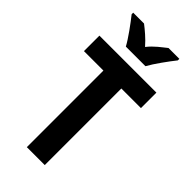

<svg xmlns="http://www.w3.org/2000/svg" viewBox="-289 -993 1053 1053"><g transform="rotate(45 237.5 -467.0)"><path d="M162 -774H314C337 -816 386 -883 417 -922V-934H333C305 -911 268 -886 238 -847C207 -883 169 -914 143 -934H59V-922C90 -883 141 -814 162 -774ZM307 0V-594H459V-714H17V-594H168V0Z"/></g></svg>

Font: Noto Sans Sinhala Condensed
Style: Bold
Weight: 700
Width: 3
Designer: Jelle Bosma - Monotype Design Team
Foundry: Monotype Imaging Inc.
Version: Version 2.006